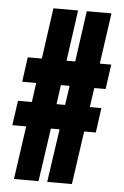

<svg xmlns="http://www.w3.org/2000/svg" viewBox="-51 -738 499 775"><g transform="rotate(5 198.0 -350.0)"><path d="M133.8 -700.2H233.9L205.1 -494.1H240.2L269 -700.2H369.1L339.8 -494.1H386.2L372.1 -394H326.2L314.9 -315.9H361.8L348.1 -215.8H300.8L270 0H169.9L201.2 -215.8H166L134.8 0H35.2L65.9 -215.8H9.8L23.9 -315.9H80.1L90.8 -394H34.2L47.9 -494.1H105ZM180.2 -315.9H214.8L226.1 -394H190.9Z"/></g></svg>

Font: Quaderni
Style: Regular
Weight: 400
Designer: Romain Laurent, Daphné Lejeune, Alexandre D’Hubert
Foundry: ESAD Valence
Version: Version 1.000;FEAKit 1.0